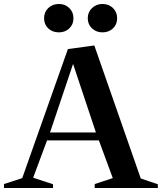

<svg xmlns="http://www.w3.org/2000/svg" viewBox="-21 -947 818 967"><path d="M-1 0V-20L91 -50L321 -700L454 -718L688 -48L774 -19V0H456V-20L547 -50L477 -240H216L146 -52L246 -19V0ZM231 -280H462L347 -625ZM495 -784Q464 -784 442.5 -804Q421 -824 421 -855Q421 -886 442.5 -906.5Q464 -927 495 -927Q527 -927 548 -906.5Q569 -886 569 -855Q569 -824 548 -804Q527 -784 495 -784ZM276 -784Q243 -784 222 -804Q201 -824 201 -855Q201 -886 222 -906.5Q243 -927 276 -927Q307 -927 328 -906.5Q349 -886 349 -855Q349 -824 328 -804Q307 -784 276 -784Z"/></svg>

Font: Wittgenstein Semibold
Style: Regular
Weight: 600
Designer: Jörg Drees
Foundry: Jörg Drees
Version: Version 1.303; ttfautohint (v1.8.4.7-5d5b)